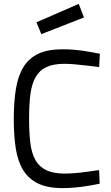

<svg xmlns="http://www.w3.org/2000/svg" viewBox="-20 -960 574 990"><path d="M494 -13Q462 -6 429 -1Q400 4 366.5 7Q333 10 304 10Q226 10 177 -13.5Q128 -37 100 -82Q72 -127 61.5 -193.5Q51 -260 51 -346Q51 -434 62 -501.5Q73 -569 101 -614.5Q129 -660 178 -683Q227 -706 304 -706Q338 -706 372.5 -702.5Q407 -699 434 -694Q466 -689 495 -683L491 -614Q460 -618 428 -622Q401 -625 369.5 -628Q338 -631 312 -631Q254 -631 218 -613.5Q182 -596 162.5 -560.5Q143 -525 136.5 -471.5Q130 -418 130 -346Q130 -275 136.5 -222.5Q143 -170 162.5 -135Q182 -100 218.5 -82.5Q255 -65 314 -65Q337 -65 367.5 -67.5Q398 -70 426 -74Q458 -78 491 -83ZM386 -940 413 -870 193 -784 168 -845Z"/></svg>

Font: TitilliumText22L 400 wt
Style: 400 wt
Weight: 400
Designer: Campivisivi
Foundry: Campivisivi
Version: 1.000